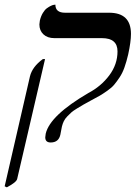

<svg xmlns="http://www.w3.org/2000/svg" viewBox="-52 -575 576 815"><path d="M210.9 -38.1Q210 -35.6 208 -23.2Q206.1 -10.7 204.1 -2.9Q196.8 29.8 163.1 29.8Q140.1 29.8 140.1 7.8Q140.1 3.9 142.1 -7.8Q160.2 -85 323.2 -180.2Q377 -208.5 411.9 -255.1Q446.8 -301.8 446.8 -356.9Q446.8 -413.1 380.9 -413.1H179.2Q149.4 -413.1 132.3 -429.2Q115.2 -445.3 115.2 -471.2Q115.2 -476.1 117.2 -487.8Q121.6 -506.3 129.9 -520Q138.2 -533.7 147 -540Q155.8 -546.4 164.1 -550.3Q172.4 -554.2 177.7 -554.7L183.1 -555.2Q183.1 -521 224.1 -521H411.1Q503.9 -521 503.9 -431.2Q503.9 -397.9 492.2 -344.2Q484.9 -313 476.3 -288.8Q467.8 -264.6 455.3 -246.1Q442.9 -227.5 432.4 -215.1Q421.9 -202.6 403.1 -189.5Q384.3 -176.3 371.6 -168.9Q358.9 -161.6 333 -147.9Q309.6 -135.3 301.3 -130.4Q293 -125.5 275.6 -115Q258.3 -104.5 251.2 -98.1Q244.1 -91.8 234.1 -81.5Q224.1 -71.3 219 -60.8Q213.9 -50.3 210.9 -38.1ZM-22.9 220.2 -32.2 215.8 75.2 -251Q85.4 -292 129.9 -324.2H139.2L21 184.1Q18.6 198.2 -22.9 220.2Z"/></svg>

Font: Common Serif Medium
Style: Italic
Weight: 500
Italic angle: -12°
Designer: Philipp H. Poll, Khaled Hosny
Foundry: Stefan Peev, Context Ltd.
Version: Version 1.026